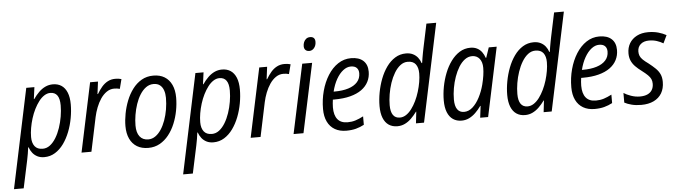

<svg xmlns="http://www.w3.org/2000/svg" viewBox="-89 -1003 5236 1482"><g transform="rotate(-5 2528.5 -262.0)"><path d="M-34.2 235.8 128.4 -535.2H191.4L179.2 -443.8H182.6Q203.1 -473.6 226.3 -496.3Q249.5 -519 276.6 -531.7Q303.7 -544.4 335 -544.4Q373.5 -544.4 401.4 -525.9Q429.2 -507.3 444.3 -470.5Q459.5 -433.6 459.5 -378.4Q459.5 -326.7 449.5 -272Q439.5 -217.3 419.9 -167.2Q400.4 -117.2 371.6 -77.1Q342.8 -37.1 304.9 -13.7Q267.1 9.8 220.7 9.8Q190.4 9.8 167.7 -1.7Q145 -13.2 129.9 -32.7Q114.7 -52.2 106.4 -76.2H103Q100.1 -54.7 95.9 -27.3Q91.8 0 86.9 20.5L41 235.8ZM213.9 -55.7Q245.1 -55.7 271 -75.4Q296.9 -95.2 317.4 -128.9Q337.9 -162.6 352.1 -204.6Q366.2 -246.6 373.8 -291.3Q381.3 -335.9 381.3 -377.4Q381.3 -429.2 363.3 -454.6Q345.2 -480 309.6 -480Q285.2 -480 262.5 -465.3Q239.7 -450.7 220.2 -425Q200.7 -399.4 184.3 -366.7Q168 -334 156.5 -297.1Q145 -260.3 138.7 -223.4Q132.3 -186.5 132.3 -153.3Q132.3 -107.9 152.6 -81.8Q172.9 -55.7 213.9 -55.7Z M509.8 0 623 -535.2H684.1L671.9 -439.5H675.8Q693.4 -469.7 713.9 -493.7Q734.4 -517.6 760.3 -531.2Q786.1 -544.9 818.8 -544.9Q831.1 -544.9 843 -543.5Q855 -542 866.2 -538.6L847.2 -464.4Q836.4 -467.3 825.9 -468.8Q815.4 -470.2 803.7 -470.2Q772 -470.2 745.6 -452.1Q719.2 -434.1 698.7 -404.1Q678.2 -374 664.1 -337.4Q649.9 -300.8 642.1 -264.2L586.4 0Z M1026.9 8.8Q976.1 8.8 939.9 -12.9Q903.8 -34.7 884.5 -75.7Q865.2 -116.7 865.2 -174.3Q865.2 -219.7 874.8 -270.3Q884.3 -320.8 903.3 -369.4Q922.4 -418 951.9 -457.5Q981.4 -497.1 1021.7 -520.5Q1062 -543.9 1113.3 -543.9Q1164.1 -543.9 1200 -522Q1235.8 -500 1255.1 -458.7Q1274.4 -417.5 1274.4 -359.4Q1274.4 -310.1 1264.6 -258.3Q1254.9 -206.5 1235.1 -158.7Q1215.3 -110.8 1185.5 -73.2Q1155.8 -35.6 1116.2 -13.4Q1076.7 8.8 1026.9 8.8ZM1032.7 -56.6Q1062 -56.6 1087.2 -74Q1112.3 -91.3 1132.3 -121.6Q1152.3 -151.9 1166.5 -191.2Q1180.7 -230.5 1188.2 -274.9Q1195.8 -319.3 1195.8 -364.7Q1195.8 -396.5 1187 -422.4Q1178.2 -448.2 1159.2 -463.6Q1140.1 -479 1109.4 -479Q1077.1 -479 1050.8 -460Q1024.4 -440.9 1004.2 -408.7Q983.9 -376.5 970.5 -336.4Q957 -296.4 950 -253.7Q942.9 -210.9 942.9 -171.9Q942.9 -116.7 966.1 -86.7Q989.3 -56.6 1032.7 -56.6Z M1276.4 235.8 1439 -535.2H1502L1489.7 -443.8H1493.2Q1513.7 -473.6 1536.9 -496.3Q1560.1 -519 1587.2 -531.7Q1614.3 -544.4 1645.5 -544.4Q1684.1 -544.4 1711.9 -525.9Q1739.7 -507.3 1754.9 -470.5Q1770 -433.6 1770 -378.4Q1770 -326.7 1760 -272Q1750 -217.3 1730.5 -167.2Q1710.9 -117.2 1682.1 -77.1Q1653.3 -37.1 1615.5 -13.7Q1577.6 9.8 1531.2 9.8Q1501 9.8 1478.3 -1.7Q1455.6 -13.2 1440.4 -32.7Q1425.3 -52.2 1417 -76.2H1413.6Q1410.6 -54.7 1406.5 -27.3Q1402.3 0 1397.5 20.5L1351.6 235.8ZM1524.4 -55.7Q1555.7 -55.7 1581.5 -75.4Q1607.4 -95.2 1627.9 -128.9Q1648.4 -162.6 1662.6 -204.6Q1676.8 -246.6 1684.3 -291.3Q1691.9 -335.9 1691.9 -377.4Q1691.9 -429.2 1673.8 -454.6Q1655.8 -480 1620.1 -480Q1595.7 -480 1573 -465.3Q1550.3 -450.7 1530.8 -425Q1511.2 -399.4 1494.9 -366.7Q1478.5 -334 1467 -297.1Q1455.6 -260.3 1449.2 -223.4Q1442.9 -186.5 1442.9 -153.3Q1442.9 -107.9 1463.1 -81.8Q1483.4 -55.7 1524.4 -55.7Z M1820.3 0 1933.6 -535.2H1994.6L1982.4 -439.5H1986.3Q2003.9 -469.7 2024.4 -493.7Q2044.9 -517.6 2070.8 -531.2Q2096.7 -544.9 2129.4 -544.9Q2141.6 -544.9 2153.6 -543.5Q2165.5 -542 2176.8 -538.6L2157.7 -464.4Q2147 -467.3 2136.5 -468.8Q2126 -470.2 2114.3 -470.2Q2082.5 -470.2 2056.2 -452.1Q2029.8 -434.1 2009.3 -404.1Q1988.8 -374 1974.6 -337.4Q1960.4 -300.8 1952.6 -264.2L1897 0Z M2152.8 0 2266.6 -535.2H2343.3L2229.5 0ZM2330.1 -628.4Q2311.5 -628.4 2300.5 -638.9Q2289.6 -649.4 2289.6 -668.9Q2289.6 -685.5 2295.9 -700.4Q2302.2 -715.3 2314.5 -724.9Q2326.7 -734.4 2344.7 -734.4Q2363.8 -734.4 2373.5 -724.4Q2383.3 -714.4 2383.3 -695.3Q2383.3 -666.5 2367.9 -647.5Q2352.5 -628.4 2330.1 -628.4Z M2561 9.8Q2509.8 9.8 2472.7 -11.7Q2435.5 -33.2 2415.8 -74Q2396 -114.7 2396 -172.4Q2396 -245.1 2414.1 -312Q2432.1 -378.9 2465.3 -431.6Q2498.5 -484.4 2544.2 -514.6Q2589.8 -544.9 2645 -544.9Q2706.1 -544.9 2739.3 -514.9Q2772.5 -484.9 2772.5 -429.2Q2772.5 -387.2 2754.6 -352.1Q2736.8 -316.9 2701.7 -291.5Q2666.5 -266.1 2613.8 -252.2Q2561 -238.3 2490.7 -238.3H2478Q2476.1 -224.1 2474.6 -208.5Q2473.1 -192.9 2473.1 -178.2Q2473.1 -117.2 2499 -85.7Q2524.9 -54.2 2576.7 -54.2Q2609.4 -54.2 2637.9 -63.2Q2666.5 -72.3 2699.2 -89.4V-23.9Q2668.9 -7.8 2636 1Q2603 9.8 2561 9.8ZM2489.3 -299.3H2496.6Q2558.6 -299.3 2603.8 -313.5Q2648.9 -327.6 2673.8 -355.5Q2698.7 -383.3 2698.7 -423.8Q2698.7 -449.7 2683.8 -465.3Q2668.9 -481 2637.7 -481Q2607.4 -481 2578.4 -458.5Q2549.3 -436 2526.1 -395.3Q2502.9 -354.5 2489.3 -299.3Z M2956.5 9.8Q2918 9.8 2890.1 -9Q2862.3 -27.8 2847.4 -64.9Q2832.5 -102.1 2832.5 -156.2Q2832.5 -207.5 2842.5 -261.7Q2852.5 -315.9 2871.8 -366.5Q2891.1 -417 2919.9 -457.3Q2948.7 -497.6 2986.6 -521Q3024.4 -544.4 3070.8 -544.4Q3101.6 -544.4 3124.3 -533.2Q3147 -522 3162.1 -502.9Q3177.2 -483.9 3185.1 -459.5H3189Q3191.9 -479.5 3195.1 -498.5Q3198.2 -517.6 3201.9 -536.6Q3205.6 -555.7 3209.5 -574.7L3248.5 -759.8H3324.2L3163.6 0H3101.1L3111.3 -89.8H3108.9Q3087.9 -61 3064.9 -38.6Q3042 -16.1 3015.1 -3.2Q2988.3 9.8 2956.5 9.8ZM2981.9 -55.2Q3007.3 -55.2 3030.3 -70.3Q3053.2 -85.4 3073 -111.8Q3092.8 -138.2 3108.9 -171.6Q3125 -205.1 3136.2 -241.9Q3147.5 -278.8 3153.6 -314.9Q3159.7 -351.1 3159.7 -382.8Q3159.7 -427.7 3140.1 -453.4Q3120.6 -479 3078.6 -479Q3047.4 -479 3021.2 -458.7Q2995.1 -438.5 2974.6 -404.3Q2954.1 -370.1 2939.9 -328.1Q2925.8 -286.1 2918.5 -241.7Q2911.1 -197.3 2911.1 -157.2Q2911.1 -106.4 2929 -80.8Q2946.8 -55.2 2981.9 -55.2Z M3454.6 9.8Q3416 9.8 3387.9 -9.3Q3359.9 -28.3 3345 -65.7Q3330.1 -103 3330.1 -156.2Q3330.1 -208.5 3340.3 -262.9Q3350.6 -317.4 3370.4 -367.7Q3390.1 -418 3419.4 -458Q3448.7 -498 3486.3 -521.5Q3523.9 -544.9 3569.8 -544.9Q3599.1 -544.9 3621.3 -533.7Q3643.6 -522.5 3658.4 -502.4Q3673.3 -482.4 3681.6 -457H3685.5L3711.9 -535.2H3773.4L3660.2 0H3598.6L3609.9 -90.8H3606.9Q3586.9 -62.5 3563.5 -39.6Q3540 -16.6 3512.9 -3.4Q3485.8 9.8 3454.6 9.8ZM3479 -55.7Q3515.1 -55.7 3545.7 -83Q3576.2 -110.4 3599.6 -155.3Q3623 -200.2 3636.7 -252.4Q3646.5 -291 3651.1 -322.8Q3655.8 -354.5 3655.8 -382.3Q3655.8 -426.8 3634.8 -452.9Q3613.8 -479 3577.1 -479Q3546.9 -479 3520.8 -459.5Q3494.6 -439.9 3474.1 -406.7Q3453.6 -373.5 3439 -332Q3424.3 -290.5 3416.5 -245.6Q3408.7 -200.7 3408.7 -158.2Q3408.7 -106.9 3426.8 -81.3Q3444.8 -55.7 3479 -55.7Z M3945.8 9.8Q3907.2 9.8 3879.4 -9Q3851.6 -27.8 3836.7 -64.9Q3821.8 -102.1 3821.8 -156.2Q3821.8 -207.5 3831.8 -261.7Q3841.8 -315.9 3861.1 -366.5Q3880.4 -417 3909.2 -457.3Q3938 -497.6 3975.8 -521Q4013.7 -544.4 4060.1 -544.4Q4090.8 -544.4 4113.5 -533.2Q4136.2 -522 4151.4 -502.9Q4166.5 -483.9 4174.3 -459.5H4178.2Q4181.2 -479.5 4184.3 -498.5Q4187.5 -517.6 4191.2 -536.6Q4194.8 -555.7 4198.7 -574.7L4237.8 -759.8H4313.5L4152.8 0H4090.3L4100.6 -89.8H4098.1Q4077.1 -61 4054.2 -38.6Q4031.2 -16.1 4004.4 -3.2Q3977.5 9.8 3945.8 9.8ZM3971.2 -55.2Q3996.6 -55.2 4019.5 -70.3Q4042.5 -85.4 4062.3 -111.8Q4082 -138.2 4098.1 -171.6Q4114.3 -205.1 4125.5 -241.9Q4136.7 -278.8 4142.8 -314.9Q4148.9 -351.1 4148.9 -382.8Q4148.9 -427.7 4129.4 -453.4Q4109.9 -479 4067.9 -479Q4036.6 -479 4010.5 -458.7Q3984.4 -438.5 3963.9 -404.3Q3943.4 -370.1 3929.2 -328.1Q3915 -286.1 3907.7 -241.7Q3900.4 -197.3 3900.4 -157.2Q3900.4 -106.4 3918.2 -80.8Q3936 -55.2 3971.2 -55.2Z M4484.9 9.8Q4433.6 9.8 4396.5 -11.7Q4359.4 -33.2 4339.6 -74Q4319.8 -114.7 4319.8 -172.4Q4319.8 -245.1 4337.9 -312Q4356 -378.9 4389.2 -431.6Q4422.4 -484.4 4468 -514.6Q4513.7 -544.9 4568.8 -544.9Q4629.9 -544.9 4663.1 -514.9Q4696.3 -484.9 4696.3 -429.2Q4696.3 -387.2 4678.5 -352.1Q4660.6 -316.9 4625.5 -291.5Q4590.3 -266.1 4537.6 -252.2Q4484.9 -238.3 4414.6 -238.3H4401.9Q4399.9 -224.1 4398.4 -208.5Q4397 -192.9 4397 -178.2Q4397 -117.2 4422.9 -85.7Q4448.7 -54.2 4500.5 -54.2Q4533.2 -54.2 4561.8 -63.2Q4590.3 -72.3 4623 -89.4V-23.9Q4592.8 -7.8 4559.8 1Q4526.9 9.8 4484.9 9.8ZM4413.1 -299.3H4420.4Q4482.4 -299.3 4527.6 -313.5Q4572.8 -327.6 4597.7 -355.5Q4622.6 -383.3 4622.6 -423.8Q4622.6 -449.7 4607.7 -465.3Q4592.8 -481 4561.5 -481Q4531.2 -481 4502.2 -458.5Q4473.1 -436 4450 -395.3Q4426.8 -354.5 4413.1 -299.3Z M4846.7 9.8Q4804.7 9.8 4771.7 1.2Q4738.8 -7.3 4716.8 -19.5V-94.2Q4738.8 -79.6 4772.9 -67.6Q4807.1 -55.7 4841.8 -55.7Q4876.5 -55.7 4900.1 -66.4Q4923.8 -77.1 4936 -97.4Q4948.2 -117.7 4948.2 -145.5Q4948.2 -166 4941.2 -181.6Q4934.1 -197.3 4917.7 -213.4Q4901.4 -229.5 4873.5 -250.5Q4844.2 -272 4823.7 -293.2Q4803.2 -314.5 4792.7 -339.1Q4782.2 -363.8 4782.2 -395Q4782.2 -439 4802.2 -472.7Q4822.3 -506.3 4859.4 -525.6Q4896.5 -544.9 4947.3 -544.9Q4990.2 -544.9 5026.1 -534.7Q5062 -524.4 5087.4 -509.8L5058.1 -448.7Q5036.1 -461.9 5008.8 -470.9Q4981.4 -480 4948.2 -480Q4907.2 -480 4883.3 -458.7Q4859.4 -437.5 4859.4 -402.3Q4859.4 -383.8 4865.5 -368.7Q4871.6 -353.5 4887.2 -338.4Q4902.8 -323.2 4930.2 -303.7Q4960 -280.3 4981.7 -259.3Q5003.4 -238.3 5015.1 -213.4Q5026.9 -188.5 5026.9 -152.8Q5026.9 -102.1 5005.4 -65.7Q4983.9 -29.3 4943.4 -9.8Q4902.8 9.8 4846.7 9.8Z"/></g></svg>

Font: Open Sans SemiCondensed
Style: Italic
Weight: 400
Width: 4
Italic angle: -12°
Designer: Monotype Design Team
Foundry: Monotype Imaging Inc.
Version: Version 3.000